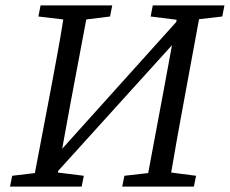

<svg xmlns="http://www.w3.org/2000/svg" viewBox="-20 -690 850 710"><path d="M537 -629 545 -670H810L802 -629L716 -619L659 -310Q647 -246 635.5 -181.5Q624 -117 613 -52L705 -40L697 0H432L440 -40L528 -50L586 -360L616 -523L195 -58L194 -52L290 -40L282 0H17L25 -40L109 -50L168 -360Q180 -425 192 -489.5Q204 -554 214 -618L122 -629L130 -670H395L387 -629L299 -618L241 -310L210 -140L632 -609L633 -617Z"/></svg>

Font: Source Serif Pro
Style: Italic
Weight: 400
Italic angle: -12°
Designer: Frank Grießhammer
Foundry: Adobe Systems Incorporated
Version: Version 3.001;hotconv 1.0.111;makeotfexe 2.5.65597